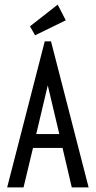

<svg xmlns="http://www.w3.org/2000/svg" viewBox="-20 -812 415 832"><path d="M291 0 251 -171H123L82 0H11L174 -633H201L364 0ZM187 -442 137 -231H237ZM132 -659 110 -698 230 -792 265 -724Z"/></svg>

Font: Inconsolata Condensed Medium
Style: Regular
Weight: 500
Width: 3
Monospace: yes
Designer: Raph Levien, Cyreal, Brenton Simpson
Foundry: Raph Levien, Cyreal, Google
Version: Version 3.100; ttfautohint (v1.8.4.7-5d5b)